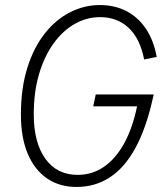

<svg xmlns="http://www.w3.org/2000/svg" viewBox="-20 -731 642 762"><path d="M284 11Q216 11 166.5 -23Q117 -57 90 -121Q63 -185 63 -276Q63 -381 88.5 -462Q114 -543 158 -598.5Q202 -654 258.5 -682.5Q315 -711 376 -711Q435 -711 481.5 -687Q528 -663 559 -617Q590 -571 602 -505L552 -495Q536 -578 490.5 -620.5Q445 -663 377 -663Q324 -663 276.5 -636Q229 -609 192.5 -558.5Q156 -508 135 -437Q114 -366 114 -277Q114 -165 160 -101Q206 -37 288 -37Q346 -37 392.5 -69Q439 -101 472.5 -161.5Q506 -222 524 -309H350L360 -356H590L585 -334Q559 -220 517 -143Q475 -66 416.5 -27.5Q358 11 284 11Z"/></svg>

Font: Red Hat Mono
Style: Italic
Weight: 300
Italic angle: -12°
Monospace: yes
Designer: Pentagram, MCKL
Foundry: Pentagram, MCKL
Version: Version 1.023